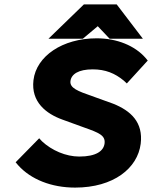

<svg xmlns="http://www.w3.org/2000/svg" viewBox="-20 -840 691 872"><path d="M62 -90C120 -25 214 12 321 12C496 12 605 -76 619 -187C631 -285 574 -337 494 -369L397 -404C334 -426 296 -440 300 -472C304 -503 336 -525 401 -525C459 -525 502 -507 542 -474L556 -461L651 -565L641 -577C593 -632 512 -666 419 -666C264 -666 145 -585 132 -476C120 -376 191 -323 263 -297L362 -261C430 -237 459 -225 455 -189C451 -155 418 -129 340 -129C279 -129 215 -157 171 -198L158 -212L51 -103ZM424 -721 478 -664H629L510 -820H361L200 -664H356Z"/></svg>

Font: Falling Sky
Style: ExBdObl
Weight: 400
Designer: Paul D. Hunt
Foundry: Adobe Systems Incorporated
Version: Version 1.02